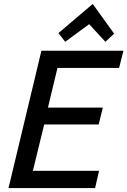

<svg xmlns="http://www.w3.org/2000/svg" viewBox="-20 -949 643 969"><path d="M23 0 189 -693H603L581 -606H270L222 -406H499L478 -321H203L146 -87H480L460 0ZM309 -738 275 -782 448 -929 556 -779 512 -738 430 -827Z"/></svg>

Font: Ubuntu Sans Medium
Style: Italic
Weight: 500
Italic angle: -13.5°
Designer: Dalton Maag Ltd
Foundry: Dalton Maag Ltd
Version: Version 1.006